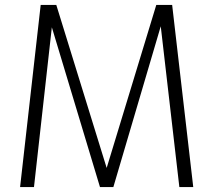

<svg xmlns="http://www.w3.org/2000/svg" viewBox="-20 -754 861 774"><path d="M703 0 628 -648 437 0H383L189 -644L117 0H61L144 -734H207L410 -77L610 -734H674L759 0Z"/></svg>

Font: Exo Light
Style: Regular
Weight: 300
Designer: Natanael Gama
Foundry: Natanael Gama
Version: Version 1.500; ttfautohint (v1.6)